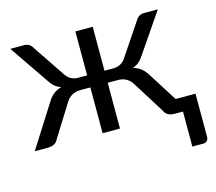

<svg xmlns="http://www.w3.org/2000/svg" viewBox="-98 -628 1038 924"><g transform="rotate(-15 420.5 -165.5)"><path d="M831.5 -67.5V147Q831.5 160 824.2 167.2Q817 174.5 805.5 174.5H751V0H713.5Q689.5 0 676.8 -7.5Q664 -15 657 -31L558.5 -188.5Q534 -227.5 488 -227.5H437V0.5H350.5V-227.5H300Q277.5 -227.5 259.2 -217.5Q241 -207.5 229.5 -188.5L131 -31Q123.5 -15 110.8 -7.5Q98 0 74 0H12.5L145.5 -209.5Q158.5 -231.5 175 -245Q191.5 -258.5 215.5 -265.5Q196.5 -271.5 183.2 -283.2Q170 -295 158.5 -313.5L26.5 -506.5H96.5Q109.5 -506.5 120 -499.8Q130.5 -493 136.5 -481.5L244 -321.5Q255 -305 270.5 -296.2Q286 -287.5 307 -287.5H350.5V-506.5H437V-287.5H479.5Q522 -287.5 543.5 -321.5L651 -481.5Q657 -493 667.8 -499.8Q678.5 -506.5 691.5 -506.5H761.5L629.5 -313.5Q618 -295 604.8 -283.2Q591.5 -271.5 572.5 -265.5Q596.5 -258.5 613 -245Q629.5 -231.5 642.5 -209.5L732.5 -67.5Z"/></g></svg>

Font: Lato
Style: Regular
Weight: 400
Designer: Lukasz Dziedzic with Adam Twardoch and Botio Nikoltchev
Foundry: tyPoland Lukasz Dziedzic
Version: Version 2.010; 2014-09-01; http://www.latofonts.com/; ttfaut